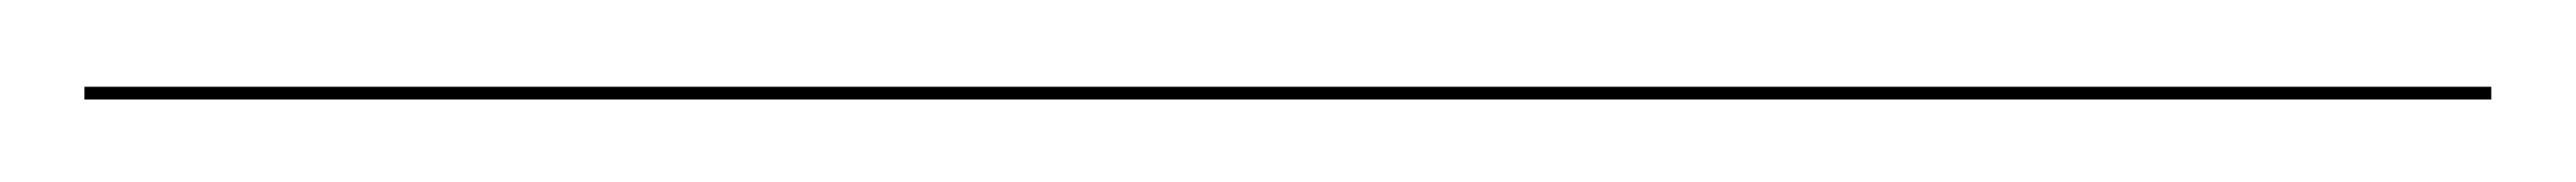

<svg xmlns="http://www.w3.org/2000/svg" viewBox="-25 128 610 43"><path d="M-5 148.5H565V151.5H-5Z"/></svg>

Font: Bodoni* 72pt Fatface
Style: Italic
Weight: 900
Italic angle: -13°
Version: Version 2.3